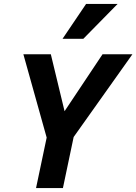

<svg xmlns="http://www.w3.org/2000/svg" viewBox="-20 -950 689 970"><path d="M352.1 -257.8 297.9 0H162.1L215.8 -254.9L98.1 -675.8H236.8L306.2 -388.2L498 -675.8H648.9ZM400.9 -753.9H295.9L415 -930.2H574.2Z"/></svg>

Font: Clear Sans
Style: Bold Italic
Weight: 700
Italic angle: -12°
Foundry: Intel Corporation
Version: Version 1.00